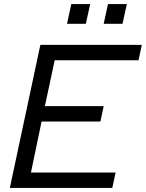

<svg xmlns="http://www.w3.org/2000/svg" viewBox="-20 -917 712 937"><path d="M28 0 177 -698H672L656 -623H247L199 -399H486L470 -324H183L131 -75H544L528 0ZM486 -801 507 -897H599L578 -801ZM307 -801 328 -897H420L399 -801Z"/></svg>

Font: Azeret Mono Thin Light
Style: Italic
Weight: 300
Italic angle: -12°
Version: Version 1.002